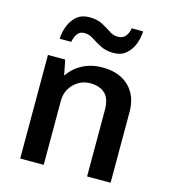

<svg xmlns="http://www.w3.org/2000/svg" viewBox="-110 -826 815 915"><g transform="rotate(15 298.0 -368.5)"><path d="M74 0V-511H159L174 -436Q203 -478 246 -499.5Q289 -521 342 -521Q395 -521 435 -501Q475 -481 497.5 -442.5Q520 -404 520 -348V0H404V-327Q404 -384 377.5 -408.5Q351 -433 304 -433Q273 -433 247 -417.5Q221 -402 205.5 -376Q190 -350 190 -317V0ZM108 -600Q109 -633 121.5 -664.5Q134 -696 158 -716Q182 -736 219 -736Q257 -736 283 -722.5Q309 -709 329.5 -695Q350 -681 372 -681Q396 -681 409 -695.5Q422 -710 427 -737H483Q482 -705 470 -673.5Q458 -642 434 -621.5Q410 -601 373 -601Q335 -601 308 -615Q281 -629 260 -643Q239 -657 216 -657Q195 -657 183 -643Q171 -629 165 -600Z"/></g></svg>

Font: Chivo Medium
Style: Regular
Weight: 500
Designer: Hector Gatti
Foundry: Omnibus-Type
Version: Version 2.002